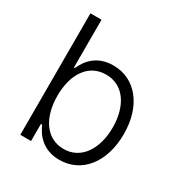

<svg xmlns="http://www.w3.org/2000/svg" viewBox="-172 -856 945 996"><g transform="rotate(30 301.0 -358.5)"><path d="M322.8 11.7C456.5 11.7 546.9 -101.6 546.9 -271.5C546.9 -439.9 456.1 -553.2 322.8 -553.2C222.7 -553.2 176.8 -490.7 155.3 -440.9H149.9V-727.5H83.5V0H147.9V-102.1H155.3C176.8 -51.3 224.1 11.7 322.8 11.7ZM314 -48.3C209.5 -48.3 148.9 -141.6 148.9 -272C148.9 -401.9 208.5 -493.2 314 -493.2C421.4 -493.2 480 -397 480 -272C480 -146.5 420.4 -48.3 314 -48.3Z"/></g></svg>

Font: Raveo Light
Style: Regular
Weight: 300
Designer: Jakub Foglar, Rasmus Andersson (Inter)
Foundry: Jakubfoglar.com
Version: Version 1.100;Glyphs 3.2.3 (3260)